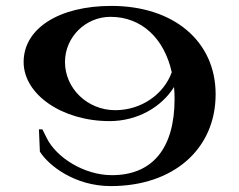

<svg xmlns="http://www.w3.org/2000/svg" viewBox="-20 -625 810 650"><path d="M60 -415.1C60 -304.7 191 -215 351 -215C444.4 -215 526.3 -261.7 569.2 -330.5C570.4 -317.4 571 -303.9 571 -290C571 -123 496.1 -32 359 -32C264 -32 170.8 -92.4 138.7 -156.7L123.5 -187.1H111.8L115 -111.7C144.1 -65.2 232.6 5 355 5C567.2 5 710 -120.2 710 -306C710 -485.4 568 -605 357 -605C179.5 -605 60 -528.6 60 -415.1ZM200 -415.1C200 -499.2 269.4 -568 354 -568C459 -568 535.7 -495.8 561.5 -380.4C534.6 -306.1 459 -252 370 -252C276.6 -252 200 -325.1 200 -415.1Z"/></svg>

Font: Prida01
Style: Black
Weight: 900
Designer: gluk
Foundry: gluk
Version: Version 00.072